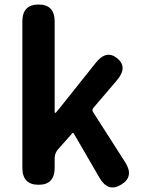

<svg xmlns="http://www.w3.org/2000/svg" viewBox="-20 -818 645 850"><path d="M151 0Q79 0 79 -75V-723Q79 -798 151 -798Q222 -798 222 -723V-323Q222 -318 224.5 -318Q227 -318 239 -333L404 -540Q451 -599 499 -560Q547 -521 498 -463L393 -340Q386 -331 392 -322L534 -100Q575 -36 517 -1Q459 35 421 -30L306 -228Q303 -232 300 -228L237 -157Q222 -140 222 -117V-75Q222 0 151 0Z"/></svg>

Font: Resource Han Rounded JP
Style: Bold
Weight: 700
Designer: Cyano Hao (round all glyphs); Ryoko NISHIZUKA 西塚涼子 (kana, bopomofo & ideographs); Paul D. Hunt (Latin, Greek & Cyrillic)
Foundry: Cyano Hao
Version: 0.990